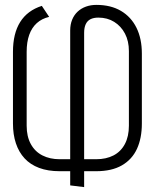

<svg xmlns="http://www.w3.org/2000/svg" viewBox="-20 -730 632 785"><path d="M181 -661 151 -706Q92 -687 62.5 -640Q33 -593 33 -518V-225Q33 -180 45 -144Q57 -108 80.5 -82.5Q104 -57 140 -43.5Q176 -30 224 -30H267V28L324 35V-30H373Q437 -30 478.5 -54Q520 -78 540 -121.5Q560 -165 560 -225V-511Q560 -572 538 -616.5Q516 -661 474.5 -685.5Q433 -710 374 -710Q351 -710 331.5 -703Q312 -696 297.5 -682.5Q283 -669 275 -649.5Q267 -630 267 -605V-79H224Q184 -79 153.5 -94.5Q123 -110 106 -141Q89 -172 89 -216V-518Q89 -558 99.5 -587.5Q110 -617 130.5 -635.5Q151 -654 181 -661ZM373 -79H324V-596Q324 -617 330.5 -631Q337 -645 350 -651.5Q363 -658 382 -658Q419 -658 447 -640.5Q475 -623 491 -592.5Q507 -562 507 -521V-216Q507 -172 490.5 -141Q474 -110 444 -94.5Q414 -79 373 -79Z"/></svg>

Font: Advent Pro
Style: Regular
Weight: 400
Designer: VivaRado, Andreas Kalpakidis
Foundry: VivaRado, Andreas Kalpakidis
Version: Version 3.000